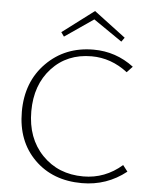

<svg xmlns="http://www.w3.org/2000/svg" viewBox="-58 -906 773 960"><g transform="rotate(5 328.5 -425.5)"><path d="M380 -815 236 -716 221 -737 380 -857 539 -737 524 -716ZM587 -102 611 -71Q514 6 389 6Q242 6 150.5 -85Q59 -176 59 -324Q59 -474 153 -569Q247 -664 390 -664Q502 -664 592 -596L564 -566Q481 -630 383 -630Q260 -630 183 -546.5Q106 -463 106 -330Q106 -195 186.5 -111.5Q267 -28 393 -28Q502 -28 587 -102Z"/></g></svg>

Font: EauTestInfant Light
Style: Regular
Weight: 300
Designer: Christian Thalmann (Catharsis Fonts)
Version: Version 0.001;PS 000.001;hotconv 1.0.88;makeotf.lib2.5.64775